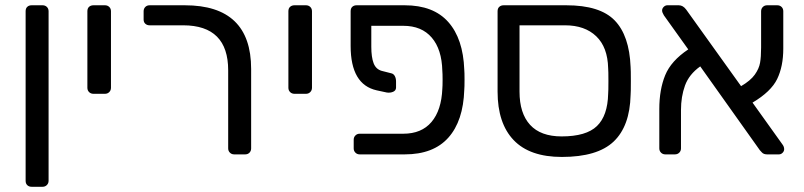

<svg xmlns="http://www.w3.org/2000/svg" viewBox="-20 -591 3076 735"><path d="M78.1 101.1V-547.9Q78.1 -559.1 84.5 -564.9Q90.8 -570.8 101.1 -570.8H143.1Q152.8 -570.8 159.4 -564.5Q166 -558.1 166 -547.9V101.1Q166 110.8 159.4 117.4Q152.8 124 143.1 124H101.1Q90.8 124 84.5 117.9Q78.1 111.8 78.1 101.1Z M314.5 -254.9V-547.9Q314.5 -559.1 321 -564.9Q327.6 -570.8 337.9 -570.8H381.8Q391.6 -570.8 398.2 -564.5Q404.8 -558.1 404.8 -547.9V-254.9Q404.8 -245.1 398.2 -238.5Q391.6 -231.9 381.8 -231.9H337.9Q327.6 -231.9 321 -238.5Q314.5 -245.1 314.5 -254.9Z M529.8 -516.1V-547.9Q529.8 -557.6 536.1 -564.2Q542.5 -570.8 552.7 -570.8H687.5Q941.4 -570.8 941.4 -327.1V-22.9Q941.4 -13.2 935.1 -6.6Q928.7 0 918.5 0H876.5Q866.7 0 860.1 -6.6Q853.5 -13.2 853.5 -22.9V-321.8Q853.5 -493.7 681.6 -494.1H552.7Q543 -494.1 536.4 -500Q529.8 -505.9 529.8 -516.1Z M1084 -254.9V-547.9Q1084 -559.1 1090.6 -564.9Q1097.2 -570.8 1107.4 -570.8H1151.4Q1161.1 -570.8 1167.7 -564.5Q1174.3 -558.1 1174.3 -547.9V-254.9Q1174.3 -245.1 1167.7 -238.5Q1161.1 -231.9 1151.4 -231.9H1107.4Q1097.2 -231.9 1090.6 -238.5Q1084 -245.1 1084 -254.9Z M1322.3 -415V-547.9Q1322.3 -559.1 1328.6 -564.9Q1335 -570.8 1345.2 -570.8H1529.3Q1639.2 -570.8 1696 -506.8Q1752.9 -442.9 1757.3 -324.2Q1758.3 -314.5 1758.3 -286.1Q1758.3 -257.3 1757.3 -247.1Q1753.4 -127.9 1696.3 -64Q1639.2 0 1529.3 0H1356.9Q1347.2 0 1340.6 -6.6Q1334 -13.2 1334 -22.9V-56.2Q1334 -65.9 1340.6 -72.5Q1347.2 -79.1 1356.9 -79.1H1523.9Q1593.8 -79.1 1631.8 -124Q1669.9 -168.9 1673.3 -251Q1674.3 -260.7 1674.3 -286.1Q1674.3 -310.1 1673.3 -319.8Q1671.4 -401.9 1632.8 -447Q1594.2 -492.2 1523.9 -492.2H1401.4V-412.1Q1401.4 -372.1 1410.2 -349.1Q1418.9 -326.2 1440.9 -319.8L1479 -310.1Q1486.8 -308.1 1491.5 -299.6Q1496.1 -291 1496.1 -278.8V-255.9Q1496.1 -244.6 1485.1 -239.7Q1474.1 -234.9 1460.9 -236.8L1422.4 -245.1Q1322.3 -267.1 1322.3 -415Z M1884.8 -240.2V-547.9Q1884.8 -559.1 1891.4 -564.9Q1897.9 -570.8 1908.2 -570.8H2147.9Q2276.9 -570.8 2333 -512.9Q2389.2 -455.1 2394 -335Q2395 -325.2 2395 -280.8Q2395 -236.8 2394 -227.1Q2391.1 -107.9 2329.1 -49.1Q2267.1 9.8 2130.9 9.8Q2007.8 9.8 1946.3 -54.7Q1884.8 -119.1 1884.8 -240.2ZM1968.8 -240.2Q1968.8 -157.2 2009.3 -113Q2049.8 -68.8 2129.9 -68.8Q2224.1 -68.8 2265.1 -108.4Q2306.2 -147.9 2308.1 -231.9Q2309.1 -241.7 2309.1 -280.8Q2309.1 -319.8 2308.1 -330.1Q2306.2 -410.2 2262.5 -452.1Q2218.8 -494.1 2143.1 -494.1H1968.8Z M2503.9 -22.9V-173.8Q2503.9 -248 2526.4 -303Q2548.8 -357.9 2614.7 -401.9L2521.5 -532.2Q2514.6 -543.5 2514.6 -550.8Q2514.6 -558.6 2520.8 -564.7Q2526.9 -570.8 2534.7 -570.8H2578.6Q2594.7 -570.8 2606.9 -554.2L2816.9 -261.2Q2853 -282.2 2869.4 -305.2Q2885.7 -328.1 2889.6 -350.6Q2893.6 -373 2893.6 -409.2V-547.9Q2893.6 -557.6 2900.1 -564.2Q2906.7 -570.8 2916.5 -570.8H2955.6Q2965.3 -570.8 2971.9 -564.5Q2978.5 -558.1 2978.5 -547.9V-404.8Q2978.5 -336.9 2955.1 -288.6Q2931.6 -240.2 2860.8 -198.2L2974.6 -39.1Q2981.9 -29.8 2981.9 -20Q2981.9 -12.2 2975.8 -6.1Q2969.7 0 2961.9 0H2916.5Q2903.3 0 2896.5 -7.6Q2889.6 -15.1 2888.7 -16.1L2660.6 -336.9Q2617.7 -306.2 2602.3 -263.7Q2586.9 -221.2 2586.9 -169.9V-22.9Q2586.9 -13.2 2580.3 -6.6Q2573.7 0 2563.5 0H2526.9Q2517.1 0 2510.5 -6.6Q2503.9 -13.2 2503.9 -22.9Z"/></svg>

Font: Rubik AZ
Style: Regular
Weight: 400
Designer: Hubert and Fischer
Foundry: Hubert & Fischer
Version: Version 2.000